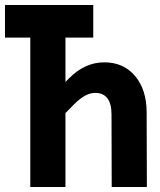

<svg xmlns="http://www.w3.org/2000/svg" viewBox="-20 -750 640 770"><path d="M101.5 0V-599.2H0V-730H354V-599.2H242.5V-421.4L256.8 -435.8Q320 -500 398.5 -500Q475.5 -500 521.8 -445.1Q568.1 -390.3 568.1 -298.9L569 0H428L427.2 -291.7Q427.2 -334 410.6 -355.8Q394.1 -377.5 362.2 -377.5Q322.6 -377.5 278.2 -332.7L242.5 -296.5V0Z"/></svg>

Font: JetBrains Mono
Style: Regular
Weight: 400
Monospace: yes
Designer: Philipp Nurullin, Konstantin Bulenkov
Foundry: JetBrains
Version: Version 2.305